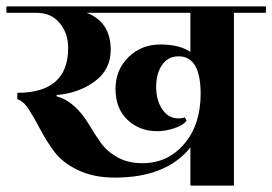

<svg xmlns="http://www.w3.org/2000/svg" viewBox="-40 -580 851 600"><path d="M791 -560V-540H691V0H555V-119Q479 -25 319 -25Q253 -25 204.5 -48Q156 -71 130.5 -105Q105 -139 87 -173.5Q69 -208 51.5 -236Q34 -264 14 -270V-290Q173 -290 173 -430Q173 -476 146.5 -508Q120 -540 74 -540H-20V-560ZM555 -540H231Q306 -511 306 -424Q306 -363 256.5 -326Q207 -289 137 -283V-279Q194 -264 238 -191Q255 -162 274.5 -134.5Q294 -107 327 -88.5Q360 -70 405 -70Q484 -70 535.5 -130Q587 -190 587 -287Q587 -404 518 -404Q485 -404 466.5 -377Q448 -350 448 -308.5Q448 -267 467 -238.5Q486 -210 518 -210Q528 -210 538 -213L543 -202Q531 -188 504 -179Q477 -170 451 -170Q396 -170 358.5 -205.5Q321 -241 321 -301.5Q321 -362 361.5 -401.5Q402 -441 461 -441Q520 -441 555 -418Z"/></svg>

Font: Rozha One
Style: Regular
Weight: 400
Designer: Tim Donaldson, Indian Type Foundry
Foundry: Indian Type Foundry
Version: Version 1.300;PS 1.0;hotconv 1.0.78;makeotf.lib2.5.61930; tt